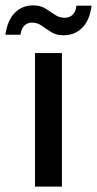

<svg xmlns="http://www.w3.org/2000/svg" viewBox="-69 -693 360 713"><path d="M61 0V-496H161V0ZM167 -562Q140 -562 121 -574Q102 -586 86 -597.5Q70 -609 49 -609Q33 -609 21.5 -598Q10 -587 7 -564H-49Q-41 -619 -13.5 -646Q14 -673 54 -673Q81 -673 99.5 -661.5Q118 -650 134.5 -638.5Q151 -627 172 -627Q189 -627 200.5 -638Q212 -649 215 -672H271Q264 -617 236 -589.5Q208 -562 167 -562Z"/></svg>

Font: DM Sans 28pt Medium
Style: Regular
Weight: 500
Version: Version 4.004;gftools[0.9.30]